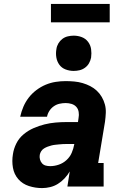

<svg xmlns="http://www.w3.org/2000/svg" viewBox="-20 -952 640 980"><path d="M195 8Q160 8 127.5 -2.5Q95 -13 73.5 -37.5Q52 -62 46 -96Q40 -130 46 -165Q50 -193 63.5 -220Q77 -247 100.5 -266.5Q124 -286 151.5 -298Q179 -310 207 -317Q235 -324 263.5 -326.5Q292 -329 320 -329H378L381 -350Q384 -365 381.5 -380.5Q379 -396 369.5 -406.5Q360 -417 345.5 -421.5Q331 -426 315 -426Q300 -426 284 -422.5Q268 -419 254.5 -409.5Q241 -400 232 -386Q223 -372 220 -356H83Q89 -383 99.5 -407.5Q110 -432 126.5 -453.5Q143 -475 165.5 -492Q188 -509 213 -519.5Q238 -530 264 -534Q290 -538 315 -538Q337 -538 359 -536Q381 -534 401.5 -528Q422 -522 440.5 -512.5Q459 -503 474 -489Q489 -475 499.5 -457Q510 -439 515.5 -418.5Q521 -398 520 -375.5Q519 -353 516 -331L481 -120H509V0H324L336 -77Q325 -58 309.5 -41.5Q294 -25 275.5 -13.5Q257 -2 236 3Q215 8 195 8ZM236 -104Q258 -104 280 -111.5Q302 -119 319.5 -135Q337 -151 346 -172Q355 -193 359 -215V-217H320Q310 -217 300.5 -216.5Q291 -216 281.5 -215Q272 -214 262 -213Q252 -212 242.5 -209.5Q233 -207 223.5 -203.5Q214 -200 205 -194.5Q196 -189 190.5 -180.5Q185 -172 183 -162Q181 -150 184 -138.5Q187 -127 194.5 -118.5Q202 -110 213 -107Q224 -104 236 -104ZM356 -590Q335 -590 315 -597.5Q295 -605 283 -621.5Q271 -638 267.5 -659Q264 -680 268 -702Q270 -717 278 -730.5Q286 -744 298.5 -753.5Q311 -763 326.5 -766.5Q342 -770 356 -770Q378 -770 397.5 -762.5Q417 -755 429.5 -738.5Q442 -722 445 -701Q448 -680 445 -658Q442 -643 434.5 -629.5Q427 -616 414 -606.5Q401 -597 386 -593.5Q371 -590 356 -590ZM240 -838V-932H540V-838Z"/></svg>

Font: Iosevka Curly Slab HvExObl
Style: Regular
Weight: 900
Width: 7
Italic angle: -9°
Monospace: yes
Designer: Belleve Invis
Foundry: Belleve Invis
Version: Version 11.1.0; ttfautohint (v1.8.3)